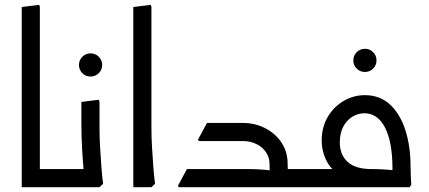

<svg xmlns="http://www.w3.org/2000/svg" viewBox="-20 -775 1778 795"><path d="M145 0 70 -1V-746L142 -755L145 -747ZM70 0V-75H231V0ZM231 0V-75Q243 -75 247 -65Q251 -55 251 -38Q251 -22 247 -11Q243 0 231 0Z M355 -458Q335 -458 321 -472Q307 -486 307 -506Q307 -526 321 -540Q335 -554 355 -554Q375 -554 389 -540Q403 -526 403 -506Q403 -486 389 -472Q375 -458 355 -458Z M326 0 329 -42Q329 -42 326 -74.5Q323 -107 320 -158Q317 -209 317 -265V-353L389 -362L392 -354V-247Q392 -206 394.5 -165Q397 -124 399.5 -89.5Q402 -55 404.5 -34.5Q407 -14 407 -14L392 0ZM231 0V-75H337V0ZM231 0Q220 0 215.5 -11Q211 -22 211 -38Q211 -55 215.5 -65Q220 -75 231 -75Z M532 0V-746L604 -755L607 -747V-247Q607 -206 609.5 -165Q612 -124 614.5 -89.5Q617 -55 619.5 -34.5Q622 -14 622 -14L607 0Z M1138 0V-75H1257V0ZM1257 0V-75Q1269 -75 1273 -65Q1277 -55 1277 -38Q1277 -22 1273 -11Q1269 0 1257 0ZM1096 -97Q1096 -123 1081.5 -144.5Q1067 -166 1042 -178.5Q1017 -191 985 -191H835V-202L843 -266H985Q1036 -266 1078.5 -244Q1121 -222 1146 -184Q1171 -146 1171 -97ZM720 0 717 -6 754 -75H872V0ZM754 0V-75H1005Q1030 -75 1054.5 -73.5Q1079 -72 1095 -70Q1111 -68 1111 -68V0ZM803 -191 800 -197 837 -266H955V-191ZM1105 0Q1103 -13 1099.5 -36Q1096 -59 1096 -97H1171Q1171 -64 1174 -45Q1177 -26 1179 -14L1164 0Z M1491 -477Q1471 -477 1457 -491Q1443 -505 1443 -525Q1443 -545 1457 -559Q1471 -573 1491 -573Q1511 -573 1525 -559Q1539 -545 1539 -525Q1539 -505 1525 -491Q1511 -477 1491 -477Z M1257 0V-75H1519Q1544 -75 1568.5 -73.5Q1593 -72 1609 -70Q1625 -68 1625 -68H1605Q1605 -72 1605 -76Q1605 -80 1605 -84Q1604 -190 1573.5 -248Q1543 -306 1489 -306Q1462 -306 1438.5 -291.5Q1415 -277 1401 -250Q1387 -223 1387 -186Q1387 -134 1419.5 -104.5Q1452 -75 1517 -75V-19Q1442 -19 1397 -44Q1352 -69 1332 -109Q1312 -149 1312 -193Q1312 -248 1336.5 -290Q1361 -332 1402 -356.5Q1443 -381 1491 -381Q1553 -381 1595 -342Q1637 -303 1658.5 -236Q1680 -169 1680 -84Q1680 -65 1681 -45Q1682 -25 1683 -10L1676 0ZM1257 0Q1246 0 1241.5 -11Q1237 -22 1237 -38Q1237 -55 1241.5 -65Q1246 -75 1257 -75Z"/></svg>

Font: Fustat
Style: Regular
Weight: 400
Designer: Mohamed Gaber, Khaled Hosny, Laura Garcia Mut
Foundry: Kief Type Foundry, Alif Type Foundry, Hard Type Foundry
Version: Version 1.007